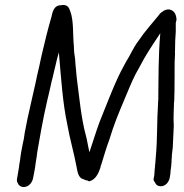

<svg xmlns="http://www.w3.org/2000/svg" viewBox="-20 -718 737 769"><path d="M65 -110C63 -97 61 -85 60 -74C58 -65 57 -58 56 -48L48 -1C47 5 48 10 51 15C54 24 63 31 75 31C96 31 110 12 113 -7L120 -44C121 -51 122 -57 123 -66L127 -91C128 -100 129 -108 131 -119L145 -198C152 -238 161 -279 170 -319L173 -331C178 -351 182 -371 187 -393L191 -408C195 -427 200 -445 204 -463C205 -466 206 -471 207 -476C210 -489 213 -498 216 -508C216 -504 217 -498 217 -493C225 -403 231 -307 249 -222C260 -159 276 -108 287 -48C290 -33 293 -4 315 0C319 2 325 5 331 5C331 5 334 8 337 8H338C363 2 375 -25 382 -46L384 -56H385V-57C396 -92 405 -124 418 -159C438 -224 452 -257 481 -326C505 -383 515 -409 539 -450L557 -483C579 -521 599 -550 622 -585C614 -493 615 -408 614 -318C613 -313 613 -308 613 -303C608 -232 611 -164 604 -90L602 -63C601 -60 601 -57 601 -51C599 -40 599 -26 598 -16L595 -1C595 4 597 9 601 13C604 22 612 28 624 28C644 28 657 10 660 -7L662 -19C663 -31 664 -44 666 -55V-56C666 -59 666 -63 667 -67C667 -74 667 -80 668 -86V-87C668 -101 671 -114 672 -128C673 -155 675 -187 676 -214V-215C674 -244 676 -275 677 -308C678 -312 678 -317 678 -322C679 -344 679 -364 679 -382C680 -422 678 -461 681 -502C681 -507 680 -512 681 -516V-517C681 -541 682 -569 684 -591V-626L687 -639C686 -658 680 -675 659 -680C641 -682 628 -670 619 -662V-661C591 -626 561 -594 535 -555C514 -528 502 -497 484 -469L477 -456C443 -396 409 -304 379 -230C365 -193 352 -148 338 -108C335 -127 330 -144 327 -163L324 -175C305 -244 297 -334 287 -410L284 -443C282 -456 282 -468 281 -480V-481C278 -498 276 -514 276 -532C271 -577 276 -637 261 -674C256 -689 249 -702 223 -697C199 -697 191 -675 187 -654C172 -602 161 -558 148 -502C145 -487 141 -473 138 -456C132 -432 127 -408 122 -384C111 -334 101 -293 90 -242C86 -222 82 -203 79 -186C77 -168 74 -154 71 -141Z"/></svg>

Font: Scribbler
Style: BdIta
Weight: 700
Designer: Mew Too
Foundry: Cannot Into Space Fonts
Version: Version 1.001